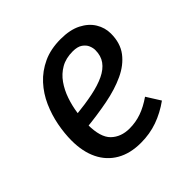

<svg xmlns="http://www.w3.org/2000/svg" viewBox="-147 -669 812 812"><g transform="rotate(-45 258.5 -263.5)"><path d="M323 -539Q379 -539 416 -520Q453 -501 471.5 -470.5Q490 -440 490 -405Q490 -348 461.5 -310.5Q433 -273 383.5 -250Q334 -227 269.5 -214.5Q205 -202 134 -195L143 -265Q202 -271 248.5 -280.5Q295 -290 327.5 -305.5Q360 -321 377 -344.5Q394 -368 394 -402Q394 -415 388 -429.5Q382 -444 366.5 -455Q351 -466 322 -466Q281 -466 251.5 -449Q222 -432 202 -403.5Q182 -375 170 -340Q158 -305 153 -269.5Q148 -234 148 -202Q148 -126 179.5 -95.5Q211 -65 262 -65Q299 -65 333 -77Q367 -89 403 -114L442 -52Q399 -21 352.5 -4.5Q306 12 253 12Q189 12 144 -14Q99 -40 75.5 -88Q52 -136 52 -202Q52 -245 61 -292Q70 -339 89.5 -383Q109 -427 141 -462Q173 -497 218 -518Q263 -539 323 -539Z"/></g></svg>

Font: Fira Sans Variable
Style: Italic
Weight: 397
Italic angle: -8°
Designer: Carrois Corporate & Edenspiekermann AG
Foundry: Carrois Corporate GbR & Edenspiekermann AG
Version: Version 4.202